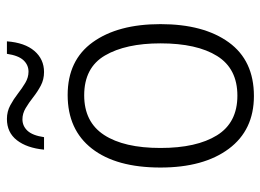

<svg xmlns="http://www.w3.org/2000/svg" viewBox="-122 -640 772 569"><g transform="rotate(-90 264.5 -356.0)"><path d="M477 -267Q477 -139 423 -64.5Q369 10 264 10Q163 10 107.5 -64.5Q52 -139 52 -267Q52 -398 108 -470Q164 -542 267 -542Q370 -542 423.5 -467.5Q477 -393 477 -267ZM110 -267Q110 -160 147.5 -99.5Q185 -39 265 -39Q345 -39 382.5 -99Q420 -159 420 -267Q420 -370 384 -431.5Q348 -493 266 -493Q187 -493 148.5 -434Q110 -375 110 -267ZM105 -612Q110 -663 133 -692.5Q156 -722 196 -722Q218 -722 236.5 -712Q255 -702 271 -689.5Q287 -677 303 -667.5Q319 -658 336 -658Q356 -658 370 -673Q384 -688 389 -722H426Q422 -669 397.5 -640.5Q373 -612 335 -612Q313 -612 295 -621.5Q277 -631 260.5 -644Q244 -657 228 -666.5Q212 -676 195 -676Q175 -676 161 -661Q147 -646 142 -612Z"/></g></svg>

Font: Noto Sans Lao UI SemCond Light
Style: Regular
Weight: 300
Width: 4
Designer: Monotype Design Team
Foundry: Monotype Imaging Inc.
Version: Version 2.000; ttfautohint (v1.8.4.7-5d5b)